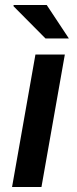

<svg xmlns="http://www.w3.org/2000/svg" viewBox="-20 -744 305 764"><path d="M28 0 121 -527H238L145 0ZM161 -591 34 -719V-724H166L254 -591Z"/></svg>

Font: Archivo Expanded Medium
Style: Italic
Weight: 500
Width: 7
Italic angle: -10°
Designer: Hector Gatti
Foundry: Omnibus-Type
Version: Version 2.001